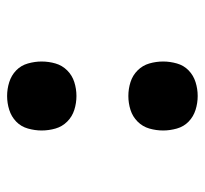

<svg xmlns="http://www.w3.org/2000/svg" viewBox="-38 -530 576 540"><g transform="rotate(90 250.0 -260.0)"><path d="M250 8Q230 8 211 2Q192 -4 178 -17.5Q164 -31 158.5 -50.5Q153 -70 153 -89Q153 -109 158.5 -128Q164 -147 178 -161Q192 -175 211 -181Q230 -187 250 -187Q270 -187 289 -181Q308 -175 322 -161Q336 -147 341.5 -128Q347 -109 347 -89Q347 -70 341.5 -50.5Q336 -31 322 -17.5Q308 -4 289 2Q270 8 250 8ZM250 -333Q230 -333 211 -339Q192 -345 178 -359Q164 -373 158.5 -392Q153 -411 153 -431Q153 -450 158.5 -469.5Q164 -489 178 -502.5Q192 -516 211 -522Q230 -528 250 -528Q270 -528 289 -522Q308 -516 322 -502.5Q336 -489 341.5 -469.5Q347 -450 347 -431Q347 -411 341.5 -392Q336 -373 322 -359Q308 -345 289 -339Q270 -333 250 -333Z"/></g></svg>

Font: Iosevka Term
Style: Bold
Weight: 700
Monospace: yes
Designer: Belleve Invis
Foundry: Belleve Invis
Version: Version 30.0.1